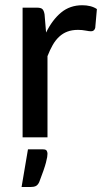

<svg xmlns="http://www.w3.org/2000/svg" viewBox="-20 -538 406 752"><path d="M160.5 -410.5Q185 -460.5 219.5 -489Q254 -517.5 302.5 -517.5Q319 -517.5 333.8 -513.8Q348.5 -510 359.5 -502.5L353 -429Q349.5 -415.5 336.5 -415.5Q329.5 -415.5 315.5 -418.2Q301.5 -421 285.5 -421Q262 -421 244 -414.2Q226 -407.5 211.8 -394.2Q197.5 -381 186.5 -361.8Q175.5 -342.5 166 -318V0H68.5V-508H124.5Q140.5 -508 146.2 -502.2Q152 -496.5 154.5 -482ZM148.5 47Q160 47 163 52.5Q166 58 166 64Q166 69 164.8 77.2Q163.5 85.5 160 98.8Q156.5 112 150 130.8Q143.5 149.5 133.5 175.5Q128 187 120 190.8Q112 194.5 99 194.5H64.5L89.5 47Z"/></svg>

Font: LatoLatin Medium
Style: Regular
Weight: 500
Designer: Lukasz Dziedzic with Adam Twardoch and Botio Nikoltchev
Foundry: tyPoland Lukasz Dziedzic
Version: Version 2.015; 2015-08-06; http://www.latofonts.com/